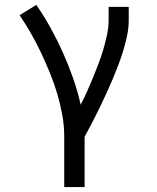

<svg xmlns="http://www.w3.org/2000/svg" viewBox="-20 -558 640 783"><path d="M242 205V0Q242 -45 234 -89Q226 -133 213.5 -175.5Q201 -218 184 -259.5Q167 -301 148 -341.5Q129 -382 107 -420.5Q85 -459 60 -496L128 -538Q160 -492 187 -443Q214 -394 237 -342.5Q260 -291 278.5 -238Q297 -185 309 -131Q323 -158 335.5 -186Q348 -214 359.5 -242Q371 -270 382 -299Q393 -328 401.5 -357Q410 -386 416.5 -416Q423 -446 423 -477V-530H505V-477Q505 -445 498.5 -413.5Q492 -382 482.5 -351Q473 -320 461.5 -290Q450 -260 437.5 -230.5Q425 -201 411.5 -172Q398 -143 384 -114Q370 -85 355 -56.5Q340 -28 325 0V205Z"/></svg>

Font: Iosevka Slab Extended
Style: Regular
Weight: 400
Width: 7
Monospace: yes
Designer: Belleve Invis
Foundry: Belleve Invis
Version: Version 11.1.1; ttfautohint (v1.8.3)